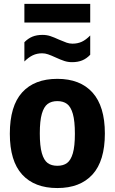

<svg xmlns="http://www.w3.org/2000/svg" viewBox="-20 -965 595 996"><path d="M31 -271Q31 -415 94.8 -485.5Q158.5 -556 277.5 -556Q396 -556 460 -484.8Q524 -413.5 524 -272.5Q524 -130.5 460 -60Q396 10.5 277.5 10.5Q159 10.5 95 -59.5Q31 -129.5 31 -271ZM368.5 -271Q368.5 -337 358 -374Q347.5 -411 327.8 -425.8Q308 -440.5 277.5 -440.5Q247 -440.5 227.2 -425.8Q207.5 -411 197 -374.5Q186.5 -338 186.5 -273Q186.5 -207.5 197 -170.8Q207.5 -134 227 -119.5Q246.5 -105 277.5 -105Q308.5 -105 328 -119.5Q347.5 -134 358 -170.2Q368.5 -206.5 368.5 -271ZM268.5 -667Q244.5 -678 229.2 -683.2Q214 -688.5 198.5 -688.5Q172 -688.5 150.2 -678.2Q128.5 -668 106.5 -646V-746Q125.5 -765.5 148 -774.8Q170.5 -784 200.5 -784Q222 -784 241 -777.8Q260 -771.5 286 -759.5Q311.5 -748.5 326 -743.5Q340.5 -738.5 356 -738.5Q383 -738.5 404.5 -748.5Q426 -758.5 448 -781V-681Q429 -661 406.5 -651.8Q384 -642.5 354 -642.5Q332.5 -642.5 313.5 -648.8Q294.5 -655 268.5 -667ZM106.5 -848V-945H448V-848Z"/></svg>

Font: Encode Sans Semi Condensed
Style: Bold
Weight: 700
Width: 4
Designer: Multiple Designers
Foundry: Impallari Type
Version: Version 2.000